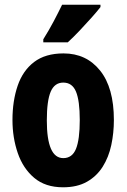

<svg xmlns="http://www.w3.org/2000/svg" viewBox="-20 -786 538 816"><path d="M464 -276Q464 -221 453 -169.5Q442 -118 416.5 -77.5Q391 -37 349.5 -13.5Q308 10 248 10Q173 10 125.5 -30Q78 -70 55.5 -135.5Q33 -201 33 -276Q33 -357 55 -421.5Q77 -486 125 -522.5Q173 -559 250 -559Q347 -559 405.5 -486Q464 -413 464 -276ZM179 -274Q179 -114 249 -114Q287 -114 303 -153.5Q319 -193 319 -276Q319 -358 303 -396.5Q287 -435 249 -435Q212 -435 195.5 -396.5Q179 -358 179 -274ZM407 -756Q394 -739 370 -712Q346 -685 319 -656.5Q292 -628 268 -606H164V-619Q189 -659 208.5 -696Q228 -733 244 -766H407Z"/></svg>

Font: Noto Sans Malayalam ExtraCondensed ExtraBold
Style: Regular
Weight: 800
Width: 2
Designer: Jelle Bosma - Monotype Design Team
Foundry: Monotype Imaging Inc.
Version: Version 2.104; ttfautohint (v1.8.4.7-5d5b)